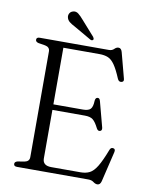

<svg xmlns="http://www.w3.org/2000/svg" viewBox="-96 -938 789 1025"><g transform="rotate(10 299.0 -426.0)"><path d="M47.5 -686.5Q47.5 -700 65 -700H440Q457 -700 467.2 -710.5Q477.5 -721 489 -721Q503.5 -721 509 -701L545.5 -563Q550.5 -546.5 535.5 -543.5Q521 -540.5 514 -557Q494 -605 477 -629.2Q460 -653.5 440.8 -661.5Q421.5 -669.5 394.5 -669.5H198.5V-362.5H359Q388 -362.5 399.5 -374.5Q411 -386.5 412 -419.5Q413.5 -436 424 -437.5Q436 -439.5 440 -423.5L476.5 -286Q480.5 -269.5 468.5 -266Q457 -262.5 449.5 -276.5Q433 -309.5 418.2 -321Q403.5 -332.5 374.5 -332.5H198.5V-69.5Q198.5 -30.5 245.5 -30.5H404.5Q432.5 -30.5 453 -40.8Q473.5 -51 492.5 -82Q511.5 -113 535.5 -175.5Q541 -189.5 553.5 -187.5Q568 -185.5 563 -166.5L524 -3Q518.5 17.5 503.5 17.5Q492.5 17.5 481.2 8.8Q470 0 452 0H65Q47.5 0 47.5 -13.5Q47.5 -25 63 -29L100 -35Q126 -40 126 -63.5V-636.5Q126 -660 100 -665L63 -671Q47.5 -675 47.5 -686.5ZM274 -834 345 -754Q347.5 -750.5 349 -746.2Q350.5 -742 348 -738.5Q342.5 -732.5 333 -737L237.5 -792Q220.5 -800.5 209 -809.8Q197.5 -819 194.5 -832.5Q191.5 -844 197.2 -854.8Q203 -865.5 216 -869Q231.5 -873.5 244.8 -863.2Q258 -853 274 -834Z"/></g></svg>

Font: Fraunces 72pt Soft Light
Style: Regular
Weight: 300
Version: Version 1.000;[b76b70a41]